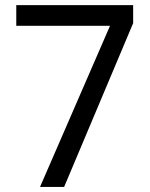

<svg xmlns="http://www.w3.org/2000/svg" viewBox="-20 -734 591 754"><path d="M137.2 0 412.1 -632.8H43.9V-713.9H502.9V-643.1L231.9 0Z"/></svg>

Font: Noto Sans Gujarati
Style: Regular
Weight: 400
Designer: Monotype Design team
Foundry: Monotype Imaging Inc.
Version: Version 1.02 uh